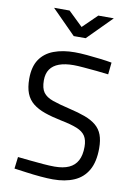

<svg xmlns="http://www.w3.org/2000/svg" viewBox="-100 -988 742 1060"><g transform="rotate(10 271.0 -458.0)"><path d="M273 9Q243 9 203 5.5Q163 2 123.5 -3.5Q84 -9 54 -13L62 -79Q91 -76 129.5 -72Q168 -68 205.5 -65Q243 -62 269 -62Q318 -62 350 -76.5Q382 -91 398 -121Q414 -151 414 -198Q414 -236 399.5 -258.5Q385 -281 351.5 -294.5Q318 -308 262 -319Q208 -330 168 -344Q128 -358 101 -379.5Q74 -401 61 -434Q48 -467 48 -516Q48 -583 75.5 -624Q103 -665 153.5 -684Q204 -703 271 -703Q301 -703 339.5 -699.5Q378 -696 415.5 -691.5Q453 -687 480 -682L473 -615Q444 -619 406 -622.5Q368 -626 333 -629Q298 -632 277 -632Q229 -632 196 -620Q163 -608 146 -583.5Q129 -559 129 -521Q129 -477 145.5 -454Q162 -431 199 -418Q236 -405 296 -391Q348 -379 385.5 -365Q423 -351 447.5 -330.5Q472 -310 483.5 -279.5Q495 -249 495 -204Q495 -128 468 -81Q441 -34 391 -12.5Q341 9 273 9ZM249 -790 115 -925H202L283 -847L363 -925H450L316 -790Z"/></g></svg>

Font: Cairo
Style: Regular
Weight: 400
Designer: Mohamed Gaber, Accademia di Belle Arti di Urbino
Foundry: Kief Type Foundry, Accademia di Belle Arti di Urbino
Version: Version 3.120